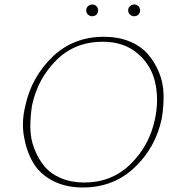

<svg xmlns="http://www.w3.org/2000/svg" viewBox="-20 -826 776 851"><path d="M407.5 -761.5Q400 -754 389 -754Q378 -754 370 -761.5Q362 -769 362 -780Q362 -791 370 -798.5Q378 -806 389 -806Q400 -806 407.5 -798.5Q415 -791 415 -780Q415 -769 407.5 -761.5ZM593.5 -761.5Q586 -754 575 -754Q564 -754 556 -761.5Q548 -769 548 -780Q548 -791 556 -798.5Q564 -806 575 -806Q586 -806 593.5 -798.5Q601 -791 601 -780Q601 -769 593.5 -761.5ZM347 5Q270 5 212.5 -25.5Q155 -56 126 -106.5Q97 -157 86 -222Q75 -287 92 -356Q119 -483 211.5 -573Q304 -663 441 -663Q504 -663 554 -642.5Q604 -622 635 -586.5Q666 -551 685 -504.5Q704 -458 705 -406.5Q706 -355 697 -301Q670 -172 576.5 -83.5Q483 5 347 5ZM353 -17Q476 -17 559.5 -99.5Q643 -182 667 -299Q685 -385 667.5 -461.5Q650 -538 589.5 -589.5Q529 -641 435 -641Q312 -641 229.5 -559Q147 -477 122 -359Q114 -308 114.5 -259.5Q115 -211 132 -167Q149 -123 176.5 -89.5Q204 -56 250 -36.5Q296 -17 353 -17Z"/></svg>

Font: EauTestText Extralight
Style: Italic
Weight: 250
Italic angle: -12°
Designer: Christian Thalmann (Catharsis Fonts)
Version: Version 0.001;PS 000.001;hotconv 1.0.88;makeotf.lib2.5.64775